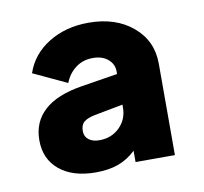

<svg xmlns="http://www.w3.org/2000/svg" viewBox="-55 -813 551 519"><g transform="rotate(-10 221.0 -554.0)"><path d="M33 -465Q33 -515 67.5 -546.5Q102 -578 171 -589L271 -605V-613Q271 -632 255.5 -645.5Q240 -659 214 -659Q186 -659 166 -643.5Q146 -628 137 -604L45 -647Q62 -697 109 -726Q156 -755 219 -755Q293 -755 340 -715.5Q387 -676 387 -613V-362H279V-393Q257 -372 230.5 -362.5Q204 -353 169 -353Q106 -353 69.5 -383Q33 -413 33 -465ZM193 -437Q227 -437 249 -459Q271 -481 271 -513V-521L192 -506Q172 -502 162.5 -494Q153 -486 153 -469Q153 -454 164 -445.5Q175 -437 193 -437Z"/></g></svg>

Font: Eudoxus Sans ExtraBold
Style: Regular
Weight: 800
Designer: Stijn de Vries
Foundry: tokotype
Version: Version 2.005